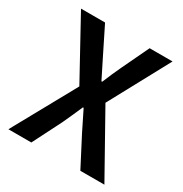

<svg xmlns="http://www.w3.org/2000/svg" viewBox="-155 -773 850 892"><g transform="rotate(30 270.5 -327.0)"><path d="M13 0 199 -337 25 -654H154L226 -509Q238 -486 249.5 -462Q261 -438 276 -409H280Q292 -438 302.5 -462Q313 -486 324 -509L393 -654H516L342 -332L528 0H399L319 -154Q306 -180 293.5 -205.5Q281 -231 266 -261H262Q249 -231 237.5 -205.5Q226 -180 214 -154L136 0Z"/></g></svg>

Font: Giro Sans Semibold
Style: Regular
Weight: 600
Designer: Paul D. Hunt
Foundry: Adobe Systems Incorporated
Version: Version 1.000;PS 1.0;hotconv 1.0.88;makeotf.lib2.5.647800